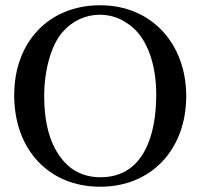

<svg xmlns="http://www.w3.org/2000/svg" viewBox="-20 -696 762 730"><path d="M688 -331C688 -529 557 -676 361 -676C166 -676 34 -537 34 -334C34 -126 167 14 361 14C553 14 688 -125 688 -331ZM574 -337C574 -217 546 -123 491 -70C456 -37 412 -22 362 -22C316 -22 272 -36 238 -67C177 -123 148 -213 148 -332C148 -427 174 -524 217 -573C256 -618 306 -640 360 -640C407 -640 447 -623 483 -593C540 -545 574 -451 574 -337Z"/></svg>

Font: STIXGeneral
Style: Regular
Weight: 400
Designer: MicroPress Inc., with final additions and corrections provided by Coen Hoffman, Elsevier (retired)
Version: Version 1.1.0